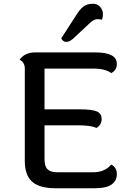

<svg xmlns="http://www.w3.org/2000/svg" viewBox="-20 -1002 702 1022"><path d="M306 -798 383 -917Q405 -953 424.5 -967.5Q444 -982 474 -982Q504 -982 519 -957Q528 -943 528 -927.5Q528 -912 523 -897Q514 -900 497.5 -900Q481 -900 460 -881L369 -796Q350 -779 332.5 -779Q315 -779 306 -798ZM285 -85H476Q537 -85 572 -126Q602 -111 602 -75.5Q602 -40 574 -20Q546 0 487 0H275Q191 0 151.5 -34.5Q112 -69 112 -146V-636Q112 -672 84 -684Q112 -723 167 -723H488Q602 -723 602 -662Q602 -628 572 -613Q540 -637 476 -637H217V-420H407Q469 -420 495 -409Q521 -398 521 -368Q521 -338 494 -321Q463 -335 398 -335H217V-154Q217 -117 233 -101Q249 -85 285 -85Z"/></svg>

Font: Laila Medium
Style: Regular
Weight: 500
Designer: Hitesh Malaviya
Foundry: Indian Type Foundry
Version: Version 1.302;PS 1.0;hotconv 1.0.78;makeotf.lib2.5.61930; tt